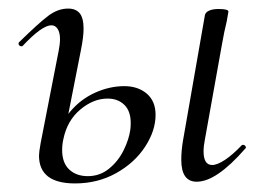

<svg xmlns="http://www.w3.org/2000/svg" viewBox="-20 -415 609 448"><path d="M403 -42Q403 -64 407 -87L458 -379Q459 -386 467.5 -390Q476 -394 490 -394Q513 -394 513 -388L509 -365Q503 -341 498 -312L458 -89Q455 -74 455 -62Q455 -30 475 -30Q487 -30 505 -42Q523 -54 544 -76Q545 -77 547 -77Q551 -77 553 -73.5Q555 -70 552 -68Q485 9 439 9Q403 9 403 -42ZM71 -52Q71 -60 75 -82L117 -297Q120 -312 120 -324Q120 -339 114.5 -347.5Q109 -356 100 -356Q78 -356 33 -308Q32 -307 30 -307Q26 -307 24 -310.5Q22 -314 25 -317Q70 -361 92.5 -378Q115 -395 139 -395Q157 -395 166 -384Q175 -373 175 -348Q175 -329 169 -299L128 -91Q125 -78 125 -65Q125 -35 141.5 -19.5Q158 -4 185 -4Q213 -4 234.5 -21.5Q256 -39 268.5 -64.5Q281 -90 284 -112Q285 -118 285 -128Q285 -156 270 -170.5Q255 -185 231 -185Q198 -185 167.5 -159.5Q137 -134 128 -91L114 -92Q121 -128 145 -156Q169 -184 202.5 -199Q236 -214 270 -214Q302 -214 322.5 -196.5Q343 -179 343 -147Q343 -110 318.5 -72.5Q294 -35 251 -11Q208 13 155 13Q71 13 71 -52Z"/></svg>

Font: Cormorant Garamond
Style: Italic
Weight: 400
Italic angle: -10°
Designer: Christian Thalmann (Catharsis Fonts)
Foundry: Catharsis Fonts
Version: Version 4.000